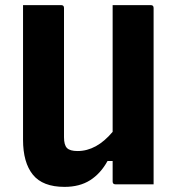

<svg xmlns="http://www.w3.org/2000/svg" viewBox="-20 -720 690 750"><path d="M232 10Q147 10 108.5 -37.5Q70 -85 70 -174V-700H219Q230 -700 230 -689V-184Q230 -154 241.5 -142Q253 -130 283 -130Q357 -130 420 -205V-700H569Q580 -700 580 -689V0H431Q420 0 420 -11V-91H400Q373 -42 332 -16Q291 10 232 10Z"/></svg>

Font: Recursive Sn Lnr St XBd
Style: Regular
Weight: 800
Version: Version 1.079;hotconv 1.0.112;makeotfexe 2.5.65598; ttfautoh